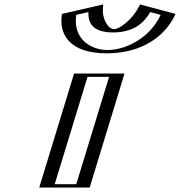

<svg xmlns="http://www.w3.org/2000/svg" viewBox="-20 -844 810 864"><path d="M338.3 -513H515.3L358.5 0H181.5ZM630 -816C630 -816 587.5 -713 493.5 -713C399.5 -713 420 -816 420 -816L284.5 -785C263.8 -678 331.2 -604 460.2 -604C589.2 -604 701.8 -678 746.5 -785ZM348.8 -498H495.8L348.1 -15H201.1ZM636.1 -797.7 726.2 -773.7C681.2 -681.7 582.3 -619 464.7 -619C346.6 -619 286.8 -682.8 297.8 -773.7L402.7 -797.7C401 -767 406.7 -698 488.9 -698C571.7 -698 619.9 -768.6 636.1 -797.7ZM348.8 -498 201.1 -15H348.1L495.8 -498ZM636.1 -797.7C619.9 -768.6 571.7 -698 488.9 -698C406.7 -698 401 -767 402.7 -797.7L297.8 -773.7C286.8 -682.8 346.6 -619 464.7 -619C582.3 -619 681.2 -681.7 726.2 -773.7ZM338.3 -513 181.5 0H358.5L515.3 -513ZM622.7 -801.3 630.7 -815.8 747 -784.9 740.2 -771C691.1 -670.9 583.2 -604 460.2 -604C336.5 -604 270.2 -672 282.3 -771L284 -784.9L419.1 -815.8L418.3 -801.3C416.7 -772.2 422.1 -713 493.5 -713C565.4 -713 607.2 -773.6 622.7 -801.3ZM373.8 -498H470.8L323.1 -15H226.1ZM656 -789.7 703 -777.2C655 -673 546.6 -619 464.7 -619C382.6 -619 307.6 -673.6 323.2 -777.2L377.8 -789.7C378.2 -764.7 374.4 -698 488.9 -698C603.9 -698 640.9 -765.5 656 -789.7ZM313.3 -513 156.5 0H383.5L540.3 -513ZM596.7 -799.1C576.8 -763.4 522.7 -713 493.5 -713C464.7 -713 440.9 -761.9 442.9 -799.1L444.3 -823.9L258.7 -781.4L257.6 -772.7C246.8 -683.3 299.1 -604 460.2 -604C620.4 -604 721.5 -682.2 765.8 -772.7L770.1 -781.4L610.5 -823.9Z"/></svg>

Font: Hussar Outliner
Style: Obl
Weight: 700
Foundry: Cannot Into Space Fonts
Version: Version 0.92